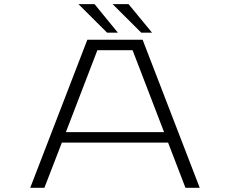

<svg xmlns="http://www.w3.org/2000/svg" viewBox="-20 -888 1090 908"><path d="M699 -733.5H648L512.5 -868.5H588ZM537.5 -733.5H486.5L351 -868.5H427ZM857 0 775 -213.5H272.5L190 0H123L393 -700H654.5L924.5 0ZM440.5 -650.5 291.5 -263H756L607 -650.5Z"/></svg>

Font: League Mono Extended UltraLight
Style: Regular
Weight: 200
Width: 9
Designer: Tyler Finck
Foundry: The League of Moveable Type / Tyler Finck
Version: Version 2.210